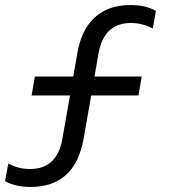

<svg xmlns="http://www.w3.org/2000/svg" viewBox="-48 -730 668 760"><path d="M258 -519Q274 -613 327.5 -661.5Q381 -710 468 -710Q529 -710 569 -687L557 -617Q516 -639 470 -639Q364 -639 342 -519L326 -427H513L500 -352H313L283 -181Q249 10 73 10Q12 10 -28 -13L-15 -83Q23 -61 71 -61Q178 -61 199 -181L229 -352H77L90 -427H242Z"/></svg>

Font: CommitMono
Style: Italic
Weight: 400
Monospace: yes
Designer: Eigil Nikolajsen
Foundry: Eigil Nikolajsen
Version: Version 1.143